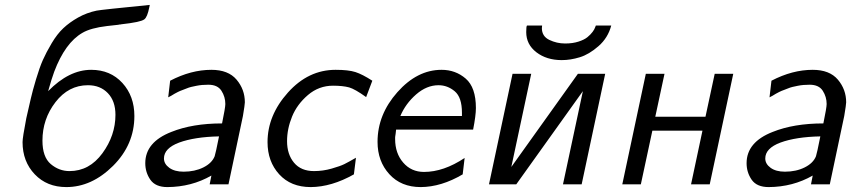

<svg xmlns="http://www.w3.org/2000/svg" viewBox="-20 -742 3441 773"><path d="M70.8 -169.9Q70.8 -188 85.9 -266.1Q97.2 -314.9 104 -345Q110.8 -375 125 -422.6Q139.2 -470.2 152.6 -500.5Q166 -530.8 188 -567.9Q210 -605 234.9 -628.4Q259.8 -651.9 294.4 -671.4Q329.1 -690.9 369.1 -699.2Q389.2 -703.1 583 -722.2Q582 -719.2 581.1 -712.9Q573.2 -672.9 561 -664.1Q546.9 -652.8 466.8 -644H465.8L464.8 -643.1H463.9H462.9H461.9H460.9H460H459H458V-642.1H457H455.1Q427.2 -639.2 411.1 -637.2Q345.2 -629.4 312 -609.9Q242.2 -569.8 198.2 -453.1L187 -419.9L173.8 -375Q257.8 -460.9 347.2 -460.9Q424.3 -460.9 472.7 -408Q521 -355 521 -274.9Q521 -159.7 435.1 -74.2Q349.1 11.2 247.1 11.2Q168.9 11.2 119.9 -40.3Q70.8 -91.8 70.8 -169.9ZM150.9 -175.8Q150.9 -109.9 184.3 -81.5Q217.8 -53.2 259.8 -53.2Q339.8 -53.2 392.3 -125Q444.8 -196.8 444.8 -279.8Q444.8 -335 414.3 -366.9Q383.8 -398.9 334 -398.9Q255.9 -398.9 203.4 -330.8Q150.9 -262.7 150.9 -175.8Z M564.9 -85Q564.9 -169.9 669.9 -210.9Q754.9 -245.1 874 -245.1Q887.2 -309.1 887.2 -323.2Q887.2 -352.1 871.6 -376.5Q856 -400.9 818.8 -400.9Q805.7 -400.9 793.9 -399.9Q782.2 -398.9 770.5 -396.5Q758.8 -394 750 -392.1Q741.2 -390.1 730.2 -385.5Q719.2 -380.9 713.1 -378.9Q707 -377 696 -371.6Q685.1 -366.2 682.6 -364.5Q680.2 -362.8 669.2 -356.4Q658.2 -350.1 657.2 -350.1L665 -417Q749 -460.9 831.1 -460.9Q898.9 -460.9 932.4 -421.4Q965.8 -381.8 965.8 -330.1Q965.8 -321.3 958 -274.9L899.9 0H824.2L831.1 -35.2Q751 10.7 653.8 11.2Q606 11.2 585.4 -18.3Q564.9 -47.9 564.9 -85ZM640.1 -104Q640.1 -82 661.6 -66.4Q683.1 -50.8 719.2 -50.8Q764.2 -50.8 798.6 -67.9Q833 -85 844.2 -112.8Q848.1 -124 861.8 -192.9Q763.7 -190.9 701.2 -168Q640.1 -145 640.1 -104Z M1057.1 -169.9Q1057.1 -277.8 1139.2 -369.4Q1221.2 -460.9 1331.1 -460.9Q1382.8 -460.9 1410.9 -451.9Q1439 -442.9 1479 -417L1454.1 -351.1Q1409.2 -383.3 1385.7 -390.1Q1359.9 -397 1320.8 -397Q1263.7 -397 1219.7 -359.4Q1175.8 -321.8 1155.8 -272.5Q1135.7 -223.1 1135.7 -173.8Q1135.7 -120.6 1163.8 -86.9Q1191.9 -53.2 1244.1 -53.2Q1280.3 -53.2 1315.2 -63.2Q1350.1 -73.2 1366 -81.1Q1381.8 -88.9 1413.1 -106.9L1404.8 -40Q1314.9 10.7 1231 11.2Q1150.9 11.2 1104 -40.3Q1057.1 -91.8 1057.1 -169.9Z M1500 -170.9Q1500 -280.8 1579.8 -370.8Q1659.7 -460.9 1757.8 -460.9Q1814 -460.9 1855 -425.5Q1896 -390.1 1896 -307.1Q1896 -277.3 1884.8 -220.2H1574.7Q1573.7 -210.4 1572.8 -203.1Q1571.8 -195.8 1571.3 -193.4Q1570.8 -190.9 1570.8 -188.5Q1570.8 -186 1570.8 -182.1Q1570.8 -125 1603.3 -87.4Q1635.7 -49.8 1687 -49.8Q1766.1 -49.8 1850.6 -106L1842.8 -40Q1756.8 10.7 1673.8 11.2Q1594.7 11.2 1547.4 -40.8Q1500 -92.8 1500 -170.9ZM1591.8 -274.9H1839.8V-288.1Q1839.8 -350.1 1810.8 -374.5Q1781.7 -398.9 1745.6 -398.9Q1697.8 -398.9 1655.3 -361.8Q1612.8 -324.7 1591.8 -274.9Z M1948.7 0 2043.5 -444.8H2118.7L2038.6 -69.8L2306.6 -444.8H2416.5L2321.8 0H2246.6L2326.7 -375L2058.6 0ZM2098.6 -612.8Q2098.6 -635.7 2101.6 -639.2H2162.6Q2162.6 -638.2 2162.1 -634Q2161.6 -629.9 2161.6 -628.9Q2161.6 -595.7 2191.7 -581.3Q2221.7 -566.9 2254.9 -566.9H2255.9Q2285.6 -566.9 2309.1 -574.5Q2332.5 -582 2345.2 -592.5Q2357.9 -603 2365.7 -613.5Q2373.5 -624 2376 -631.8L2378.9 -639.2H2440.9Q2427.7 -589.4 2389.6 -556.2Q2351.6 -522.9 2314.2 -511.5Q2276.9 -500 2241.7 -500Q2180.7 -500 2139.6 -531.5Q2098.6 -563 2098.6 -612.8Z M2485.4 0 2580.1 -444.8H2655.3L2618.2 -272H2820.3L2857.4 -444.8H2932.1L2837.4 0H2762.2L2808.1 -215.8H2606.4L2560.1 0Z M2985.8 -85Q2985.8 -169.9 3090.8 -210.9Q3175.8 -245.1 3294.9 -245.1Q3308.1 -309.1 3308.1 -323.2Q3308.1 -352.1 3292.5 -376.5Q3276.9 -400.9 3239.7 -400.9Q3226.6 -400.9 3214.8 -399.9Q3203.1 -398.9 3191.4 -396.5Q3179.7 -394 3170.9 -392.1Q3162.1 -390.1 3151.1 -385.5Q3140.1 -380.9 3134 -378.9Q3127.9 -377 3116.9 -371.6Q3106 -366.2 3103.5 -364.5Q3101.1 -362.8 3090.1 -356.4Q3079.1 -350.1 3078.1 -350.1L3085.9 -417Q3169.9 -460.9 3252 -460.9Q3319.8 -460.9 3353.3 -421.4Q3386.7 -381.8 3386.7 -330.1Q3386.7 -321.3 3378.9 -274.9L3320.8 0H3245.1L3252 -35.2Q3171.9 10.7 3074.7 11.2Q3026.9 11.2 3006.3 -18.3Q2985.8 -47.9 2985.8 -85ZM3061 -104Q3061 -82 3082.5 -66.4Q3104 -50.8 3140.1 -50.8Q3185.1 -50.8 3219.5 -67.9Q3253.9 -85 3265.1 -112.8Q3269 -124 3282.7 -192.9Q3184.6 -190.9 3122.1 -168Q3061 -145 3061 -104Z"/></svg>

Font: CMU Sans Serif
Style: Oblique
Weight: 500
Italic angle: -12°
Version: Version 0.7.0